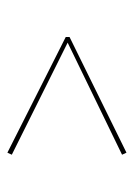

<svg xmlns="http://www.w3.org/2000/svg" viewBox="61 -598 372 535"><g transform="rotate(90 247.5 -331.0)"><path d="M405.9 -496.9 83.6 -338.3V-327.7L405.9 -165.1L411.6 -177.4L99.3 -333L411.6 -484.6Z"/></g></svg>

Font: Fira Sans Hair
Style: Regular
Weight: 100
Designer: bBox Type GmbH & Carrois Corporate GbR & Edenspiekermann AG
Foundry: bBox Type GmbH & Carrois Corporate GbR & Edenspiekermann AG
Version: Version 4.300;PS 004.300;hotconv 1.0.88;makeotf.lib2.5.64775